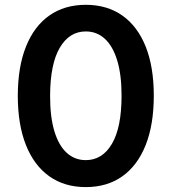

<svg xmlns="http://www.w3.org/2000/svg" viewBox="-20 -757 707 791"><path d="M53.3 -362.9Q53.6 -481.9 87.2 -565.5Q120.7 -649.1 183.4 -693.2Q246.1 -737.2 333.5 -737.2Q420.8 -737.2 483.7 -693.2Q546.5 -649.1 580.1 -565.3Q613.6 -481.5 613.6 -362.9Q613.6 -243.6 580.1 -159.3Q546.5 -74.9 483.8 -30.5Q421.2 13.8 333.5 13.8Q245.7 13.8 183.1 -30.7Q120.4 -75.3 86.8 -159.6Q53.3 -244 53.3 -362.9ZM480.8 -362.9Q480.8 -449.6 462.7 -508.5Q444.6 -567.5 411.6 -597.5Q378.6 -627.5 333.5 -627.5Q265.6 -627.5 226.2 -560.2Q186.8 -492.9 186.4 -362.9Q186.1 -275.9 204 -216.6Q221.9 -157.3 255 -127.3Q288 -97.3 333.5 -97.3Q401.6 -97.3 441.2 -164.6Q480.8 -231.9 480.8 -362.9Z"/></svg>

Font: DeltaSans SemiBold
Style: Regular
Weight: 600
Designer: Rasmus Andersson
Foundry: rsms
Version: Version 3.012